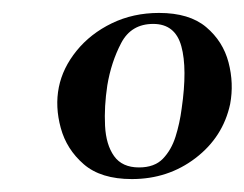

<svg xmlns="http://www.w3.org/2000/svg" viewBox="-20 -650 378 297"><path d="M184 -373Q136 -373 109.5 -396Q83 -419 74 -452Q65 -485 71 -515Q77 -545 98.5 -571.5Q120 -598 153 -614Q186 -630 226 -630Q273 -630 299 -608Q325 -586 333.5 -553.5Q342 -521 336 -489Q325 -438 282.5 -405.5Q240 -373 184 -373ZM195 -391Q219 -391 232 -404.5Q245 -418 251.5 -438.5Q258 -459 261 -482Q270 -544 260.5 -578.5Q251 -613 217 -613Q183 -613 167.5 -583.5Q152 -554 146 -518Q141 -485 142.5 -455.5Q144 -426 156.5 -408.5Q169 -391 195 -391Z"/></svg>

Font: Cormorant Light SemiBold
Style: Italic
Weight: 600
Italic angle: -10°
Version: Version 4.000